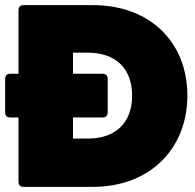

<svg xmlns="http://www.w3.org/2000/svg" viewBox="-39 -727 760 747"><path d="M-19 -420V-290C-19 -277 -12 -270 1 -270H33V-20C33 -7 40 0 53 0H322C548 0 690 -152 690 -355C690 -560 548 -707 322 -707H53C40 -707 33 -700 33 -687V-440H1C-12 -440 -19 -433 -19 -420ZM245 -188V-270H360C373 -270 380 -277 380 -290V-420C380 -433 373 -440 360 -440H245V-522H304C408 -522 475 -463 475 -355C475 -247 408 -188 304 -188Z"/></svg>

Font: Malmofest Black-Rounded
Style: Regular
Weight: 800
Designer: Jonny Pinhorn (Poppins), Kolossal
Version: Version 1.004;Glyphs 3.1.2 (3151)